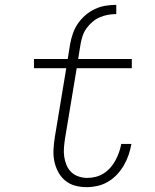

<svg xmlns="http://www.w3.org/2000/svg" viewBox="-20 -763 640 791"><path d="M269 -582Q273 -604 280.5 -625.5Q288 -647 301 -666Q314 -685 332 -700.5Q350 -716 371.5 -726Q393 -736 415.5 -739.5Q438 -743 459 -743V-705Q442 -705 425 -702Q408 -699 391.5 -692Q375 -685 361 -673Q347 -661 336.5 -646.5Q326 -632 320.5 -615.5Q315 -599 312 -582ZM337 8Q311 8 288 1.5Q265 -5 247.5 -20Q230 -35 219 -56Q208 -77 203.5 -100.5Q199 -124 200.5 -149Q202 -174 206 -199L253 -482H120V-520H259L269 -582H312L302 -520H523V-482H296L248 -193Q245 -174 243.5 -155Q242 -136 244.5 -118Q247 -100 254 -83Q261 -66 273.5 -54Q286 -42 303.5 -36Q321 -30 340 -30Q357 -30 374.5 -34.5Q392 -39 407 -48.5Q422 -58 434.5 -72Q447 -86 455.5 -102Q464 -118 470 -134.5Q476 -151 479 -168V-170H521V-168Q517 -146 509.5 -124Q502 -102 490 -81.5Q478 -61 461.5 -43.5Q445 -26 424.5 -14Q404 -2 381.5 3Q359 8 337 8Z"/></svg>

Font: Iosevka XLt Ex Obl
Style: Regular
Weight: 200
Width: 7
Italic angle: -9°
Monospace: yes
Designer: Belleve Invis
Foundry: Belleve Invis
Version: Version 32.5.0; ttfautohint (v1.8.4)